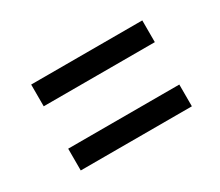

<svg xmlns="http://www.w3.org/2000/svg" viewBox="-67 -595 672 586"><g transform="rotate(-30 269.0 -301.5)"><path d="M78.1 -452.6H469.7V-376H78.1ZM78.1 -226.6H469.7V-149.9H78.1Z"/></g></svg>

Font: NoticiaText-Italic
Style: Italic
Weight: 400
Italic angle: -8°
Designer: JM Sole
Foundry: JM Sole
Version: Version 1.003